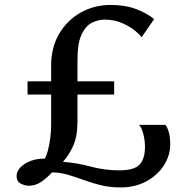

<svg xmlns="http://www.w3.org/2000/svg" viewBox="-20 -772 783 798"><path d="M482 7Q436.5 7 399 -2.2Q361.5 -11.5 328.2 -23.8Q295 -36 262.8 -45.5Q230.5 -55 196 -55.5Q176.5 -33.5 152.2 -16.8Q128 0 100 0Q83 0 66 -9Q49 -18 49 -41Q49 -60.5 65.8 -77.2Q82.5 -94 109.2 -103.8Q136 -113.5 166 -112.5Q173 -123.5 179.2 -146.8Q185.5 -170 189 -198.8Q192.5 -227.5 192.5 -254.5V-379H94.5V-434H192.5V-499Q192.5 -575.5 226.2 -632.2Q260 -689 316.2 -720.2Q372.5 -751.5 439.5 -751.5Q501 -751.5 547 -733.8Q593 -716 620.5 -692.5L568.5 -617Q563 -626.5 541.8 -644Q520.5 -661.5 487.8 -676Q455 -690.5 415 -690.5Q389 -690.5 363 -678Q337 -665.5 319.5 -629.5Q302 -593.5 302 -523V-434H454.5V-379H302V-267.5Q302 -205 284 -165.5Q266 -126 241.5 -99.5Q300 -95 357.5 -79.5Q415 -64 475 -64Q537.5 -64 560 -87.8Q582.5 -111.5 582.5 -161.5Q582.5 -190 575.2 -216.8Q568 -243.5 557.5 -253H667.5Q675 -244.5 681.2 -224Q687.5 -203.5 687.5 -173Q687.5 -125.5 661 -84.5Q634.5 -43.5 588 -18.2Q541.5 7 482 7Z"/></svg>

Font: Merriweather
Style: Regular
Weight: 400
Designer: Eben Sorkin
Foundry: Eben Sorkin
Version: Version 2.100; ttfautohint (v1.7.19-72a1) -l 8 -r 50 -G 200 